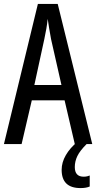

<svg xmlns="http://www.w3.org/2000/svg" viewBox="-20 -734 490 978"><path d="M361 0 309 -223H142L90 0H0L173 -714H274L450 0ZM240 -535Q235 -563 230.5 -589Q226 -615 223 -638Q218 -590 206 -536L155 -301H293ZM361 117Q361 166 406 166Q417 166 424.5 164Q432 162 437 160V216Q419 224 390 224Q294 224 294 131Q294 93 315.5 56Q337 19 375 -12L421 0Q387 34 374 61Q361 88 361 117Z"/></svg>

Font: Noto Sans Gurmukhi ExtraCondensed
Style: Regular
Weight: 400
Width: 2
Designer: Jelle Bosma - Monotype Design Team
Foundry: Monotype Imaging Inc.
Version: Version 2.004; ttfautohint (v1.8.4.7-5d5b)